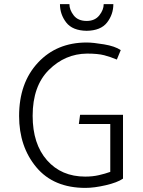

<svg xmlns="http://www.w3.org/2000/svg" viewBox="-20 -901 697 935"><path d="M532 -881Q532 -831 501.5 -791.5Q471 -752 402 -751Q333 -752 302.5 -791.5Q272 -831 272 -881H318Q318 -853 339 -826Q360 -799 402 -799Q442 -799 463.5 -826Q485 -853 485 -881ZM370 -342H579V-32H578L579 -31Q551 -12 495 1Q439 14 396 14Q241 14 157 -86.5Q73 -187 73 -336Q73 -497 164.5 -595.5Q256 -694 402 -694Q433 -694 486.5 -685Q540 -676 568 -657L549 -611Q518 -624 487.5 -632Q457 -640 404 -640Q297 -639 218 -560.5Q139 -482 139 -337Q139 -200 209 -120.5Q279 -41 395 -41Q431 -41 461.5 -48Q492 -55 517 -64V-297H364Z"/></svg>

Font: Palanquin Light
Style: Regular
Weight: 300
Designer: Pria Ravichandran
Version: Version 1.0.4